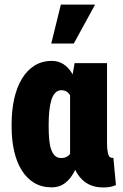

<svg xmlns="http://www.w3.org/2000/svg" viewBox="-20 -802 532 832"><path d="M30.3 -252.9V-263.2Q30.3 -323.2 41.5 -373.5Q52.7 -423.8 75 -460.7Q97.2 -497.6 129.6 -517.8Q162.1 -538.1 204.6 -538.1Q232.9 -538.1 254.6 -524.2Q276.4 -510.3 291.7 -484.9Q307.1 -459.5 318.4 -424.8Q329.6 -390.1 337.2 -348.6Q344.7 -307.1 349.6 -261.2V-249Q343.3 -195.3 332.8 -148.4Q322.3 -101.6 305.7 -65.9Q289.1 -30.3 263.9 -10.3Q238.8 9.8 203.6 9.8Q160.6 9.8 128.4 -9.5Q96.2 -28.8 74.2 -64Q52.2 -99.1 41.3 -147.2Q30.3 -195.3 30.3 -252.9ZM190.9 -263.2V-252.9Q190.9 -223.1 193.1 -198.5Q195.3 -173.8 201.4 -155.5Q207.5 -137.2 218 -127.2Q228.5 -117.2 245.1 -117.2Q262.2 -117.2 273.4 -125.2Q284.7 -133.3 291.5 -148.4Q298.3 -163.6 301.5 -185.5Q304.7 -207.5 305.2 -235.8V-274.4Q304.7 -306.6 301.3 -332Q297.9 -357.4 290.8 -375Q283.7 -392.6 272.9 -401.9Q262.2 -411.1 246.1 -411.1Q230.5 -411.1 219.5 -399.7Q208.5 -388.2 202.4 -367.9Q196.3 -347.7 193.6 -320.8Q190.9 -293.9 190.9 -263.2ZM303.2 -528.3H443.8V-180.7Q443.8 -163.1 445.6 -151.1Q447.3 -139.2 449.7 -131.6Q452.1 -124 456.8 -120.8Q461.4 -117.7 468.3 -117.7Q469.7 -117.7 470.5 -118.2Q471.2 -118.7 471.2 -119.1L482.4 0Q467.8 6.3 455.3 8.3Q442.9 10.3 427.2 10.3Q398.9 10.3 375.5 1.5Q352.1 -7.3 334 -25.6Q315.9 -43.9 303.2 -71.5Q290.5 -99.1 283.7 -136.2V-416ZM202.1 -613.3 243.7 -782.2H392.1L299.8 -613.3Z"/></svg>

Font: Roboto Condensed Black
Style: Regular
Weight: 900
Designer: Christian Robertson
Foundry: Google
Version: Version 3.008; 2023